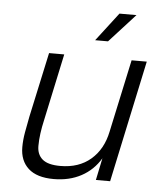

<svg xmlns="http://www.w3.org/2000/svg" viewBox="-53 -773 705 832"><g transform="rotate(5 300.0 -357.5)"><path d="M211 12Q138 12 101 -21.5Q64 -55 64 -114Q64 -145 70 -179Q76 -213 83 -248L144 -530H210L147 -235Q141 -209 137 -180.5Q133 -152 133 -125Q133 -88 157 -67.5Q181 -47 235 -47Q315 -47 367 -91.5Q419 -136 435 -214L503 -530H569L456 0H394L414 -96Q383 -44 331 -16Q279 12 211 12ZM338 -603 433 -727H507L394 -603Z"/></g></svg>

Font: Geist Mono Light
Style: Italic
Weight: 300
Italic angle: -12°
Monospace: yes
Designer: Basement.studio, Andrés Briganti, Mateo Zaragoza
Foundry: Basement.studio, Vercel, Andrés Briganti, Guido Ferreyra, Mateo Zaragoza
Version: Version 1.500; ttfautohint (v1.8.4.7-5d5b)